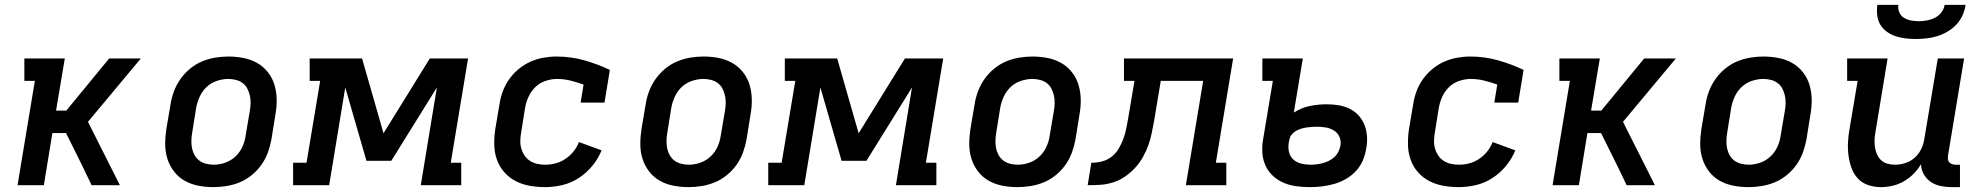

<svg xmlns="http://www.w3.org/2000/svg" viewBox="-20 -760 8140 788"><path d="M52 0 123 -428H80V-520H246L210 -306H252L428 -520H558L341 -260L472 0H356L317 -81L251 -214H195L160 0Z M856 8Q824 8 793.5 2Q763 -4 737.5 -18.5Q712 -33 694 -56.5Q676 -80 667 -108.5Q658 -137 658 -168.5Q658 -200 663 -232L680 -332Q684 -359 694 -385.5Q704 -412 720.5 -435.5Q737 -459 760 -478Q783 -497 809.5 -508Q836 -519 863.5 -523.5Q891 -528 917 -528Q949 -528 979.5 -522Q1010 -516 1035.5 -501.5Q1061 -487 1079.5 -463.5Q1098 -440 1106.5 -411.5Q1115 -383 1115.5 -351.5Q1116 -320 1110 -288L1094 -188Q1089 -161 1079.5 -134.5Q1070 -108 1053.5 -84.5Q1037 -61 1014 -42Q991 -23 964.5 -12Q938 -1 910 3.5Q882 8 856 8ZM857 -84Q880 -84 903.5 -92Q927 -100 945.5 -117Q964 -134 974.5 -157Q985 -180 988 -203L1005 -303Q1008 -319 1008.5 -335.5Q1009 -352 1005.5 -367.5Q1002 -383 995 -396.5Q988 -410 976 -419Q964 -428 948.5 -432Q933 -436 917 -436Q894 -436 870 -428Q846 -420 828 -403Q810 -386 799.5 -363Q789 -340 785 -317L769 -217Q766 -201 765.5 -184.5Q765 -168 768 -152.5Q771 -137 778.5 -123.5Q786 -110 798 -101Q810 -92 825.5 -88Q841 -84 857 -84Z M1183 0V-92H1238L1294 -428H1251V-520H1466L1554 -213L1744 -520H1901L1830 -92H1873V0H1707L1773 -401L1586 -100H1484L1397 -401L1331 0Z M2218 8Q2185 8 2154 2.5Q2123 -3 2096 -17Q2069 -31 2049 -54Q2029 -77 2019 -106Q2009 -135 2008.5 -167.5Q2008 -200 2013 -232L2030 -332Q2034 -359 2043.5 -385Q2053 -411 2069.5 -434.5Q2086 -458 2108.5 -476.5Q2131 -495 2156.5 -506.5Q2182 -518 2209.5 -523Q2237 -528 2264 -528Q2323 -528 2378 -512.5Q2433 -497 2483 -473L2461 -339H2363L2375 -413Q2350 -422 2322.5 -429Q2295 -436 2266 -436Q2243 -436 2219 -428Q2195 -420 2177 -402.5Q2159 -385 2149 -362.5Q2139 -340 2135 -317L2119 -217Q2116 -200 2115.5 -183Q2115 -166 2119.5 -150.5Q2124 -135 2133 -121.5Q2142 -108 2155.5 -99.5Q2169 -91 2185 -87.5Q2201 -84 2218 -84Q2239 -84 2260 -89.5Q2281 -95 2300 -107.5Q2319 -120 2333.5 -138Q2348 -156 2356 -177L2449 -143Q2436 -110 2411.5 -80Q2387 -50 2355.5 -29.5Q2324 -9 2288 -0.5Q2252 8 2218 8Z M2806 8Q2774 8 2743.5 2Q2713 -4 2687.5 -18.5Q2662 -33 2644 -56.5Q2626 -80 2617 -108.5Q2608 -137 2608 -168.5Q2608 -200 2613 -232L2630 -332Q2634 -359 2644 -385.5Q2654 -412 2670.5 -435.5Q2687 -459 2710 -478Q2733 -497 2759.5 -508Q2786 -519 2813.5 -523.5Q2841 -528 2867 -528Q2899 -528 2929.5 -522Q2960 -516 2985.5 -501.5Q3011 -487 3029.5 -463.5Q3048 -440 3056.5 -411.5Q3065 -383 3065.5 -351.5Q3066 -320 3060 -288L3044 -188Q3039 -161 3029.5 -134.5Q3020 -108 3003.5 -84.5Q2987 -61 2964 -42Q2941 -23 2914.5 -12Q2888 -1 2860 3.5Q2832 8 2806 8ZM2807 -84Q2830 -84 2853.5 -92Q2877 -100 2895.5 -117Q2914 -134 2924.5 -157Q2935 -180 2938 -203L2955 -303Q2958 -319 2958.5 -335.5Q2959 -352 2955.5 -367.5Q2952 -383 2945 -396.5Q2938 -410 2926 -419Q2914 -428 2898.5 -432Q2883 -436 2867 -436Q2844 -436 2820 -428Q2796 -420 2778 -403Q2760 -386 2749.5 -363Q2739 -340 2735 -317L2719 -217Q2716 -201 2715.5 -184.5Q2715 -168 2718 -152.5Q2721 -137 2728.5 -123.5Q2736 -110 2748 -101Q2760 -92 2775.5 -88Q2791 -84 2807 -84Z M3133 0V-92H3188L3244 -428H3201V-520H3416L3504 -213L3694 -520H3851L3780 -92H3823V0H3657L3723 -401L3536 -100H3434L3347 -401L3281 0Z M4156 8Q4124 8 4093.5 2Q4063 -4 4037.5 -18.5Q4012 -33 3994 -56.5Q3976 -80 3967 -108.5Q3958 -137 3958 -168.5Q3958 -200 3963 -232L3980 -332Q3984 -359 3994 -385.5Q4004 -412 4020.5 -435.5Q4037 -459 4060 -478Q4083 -497 4109.5 -508Q4136 -519 4163.5 -523.5Q4191 -528 4217 -528Q4249 -528 4279.5 -522Q4310 -516 4335.5 -501.5Q4361 -487 4379.5 -463.5Q4398 -440 4406.5 -411.5Q4415 -383 4415.5 -351.5Q4416 -320 4410 -288L4394 -188Q4389 -161 4379.5 -134.5Q4370 -108 4353.5 -84.5Q4337 -61 4314 -42Q4291 -23 4264.5 -12Q4238 -1 4210 3.5Q4182 8 4156 8ZM4157 -84Q4180 -84 4203.5 -92Q4227 -100 4245.5 -117Q4264 -134 4274.5 -157Q4285 -180 4288 -203L4305 -303Q4308 -319 4308.5 -335.5Q4309 -352 4305.5 -367.5Q4302 -383 4295 -396.5Q4288 -410 4276 -419Q4264 -428 4248.5 -432Q4233 -436 4217 -436Q4194 -436 4170 -428Q4146 -420 4128 -403Q4110 -386 4099.5 -363Q4089 -340 4085 -317L4069 -217Q4066 -201 4065.5 -184.5Q4065 -168 4068 -152.5Q4071 -137 4078.5 -123.5Q4086 -110 4098 -101Q4110 -92 4125.5 -88Q4141 -84 4157 -84Z M4444 0 4459 -92Q4480 -92 4502.5 -97.5Q4525 -103 4543 -117.5Q4561 -132 4572.5 -152Q4584 -172 4591.5 -193Q4599 -214 4603 -235.5Q4607 -257 4611 -279L4636 -428H4593V-520H5041L4970 -92H5013V0H4847L4918 -428H4744L4717 -266Q4712 -240 4707 -214.5Q4702 -189 4693 -164Q4684 -139 4670.5 -115Q4657 -91 4638 -70.5Q4619 -50 4596 -34.5Q4573 -19 4547 -11Q4521 -3 4495.5 -1.5Q4470 0 4444 0Z M5357 8Q5329 8 5301.5 4.5Q5274 1 5249 -9.5Q5224 -20 5204.5 -38Q5185 -56 5174 -80Q5163 -104 5161 -132Q5159 -160 5164 -188L5204 -428H5161V-520H5327L5290 -298Q5321 -318 5356 -325Q5391 -332 5425 -332Q5450 -332 5474 -328Q5498 -324 5519.5 -313.5Q5541 -303 5556.5 -285.5Q5572 -268 5580.5 -246Q5589 -224 5590.5 -199Q5592 -174 5587 -149Q5583 -124 5572.5 -100Q5562 -76 5544 -57Q5526 -38 5503 -25Q5480 -12 5455.5 -5Q5431 2 5406 5Q5381 8 5357 8ZM5358 -84Q5371 -84 5383.5 -85.5Q5396 -87 5409 -90.5Q5422 -94 5434 -100Q5446 -106 5456 -115Q5466 -124 5472.5 -136.5Q5479 -149 5481 -161Q5485 -181 5477.5 -198Q5470 -215 5454.5 -224.5Q5439 -234 5420.5 -237Q5402 -240 5383 -240Q5372 -240 5361.5 -239Q5351 -238 5340.5 -236.5Q5330 -235 5319 -231.5Q5308 -228 5298.5 -222.5Q5289 -217 5281.5 -208Q5274 -199 5272 -188L5269 -173Q5266 -154 5270.5 -135.5Q5275 -117 5288.5 -105Q5302 -93 5320.5 -88.5Q5339 -84 5358 -84Z M5968 8Q5935 8 5904 2.5Q5873 -3 5846 -17Q5819 -31 5799 -54Q5779 -77 5769 -106Q5759 -135 5758.5 -167.5Q5758 -200 5763 -232L5780 -332Q5784 -359 5793.5 -385Q5803 -411 5819.5 -434.5Q5836 -458 5858.5 -476.5Q5881 -495 5906.5 -506.5Q5932 -518 5959.5 -523Q5987 -528 6014 -528Q6073 -528 6128 -512.5Q6183 -497 6233 -473L6211 -339H6113L6125 -413Q6100 -422 6072.5 -429Q6045 -436 6016 -436Q5993 -436 5969 -428Q5945 -420 5927 -402.5Q5909 -385 5899 -362.5Q5889 -340 5885 -317L5869 -217Q5866 -200 5865.5 -183Q5865 -166 5869.5 -150.5Q5874 -135 5883 -121.5Q5892 -108 5905.5 -99.5Q5919 -91 5935 -87.5Q5951 -84 5968 -84Q5989 -84 6010 -89.5Q6031 -95 6050 -107.5Q6069 -120 6083.5 -138Q6098 -156 6106 -177L6199 -143Q6186 -110 6161.5 -80Q6137 -50 6105.5 -29.5Q6074 -9 6038 -0.5Q6002 8 5968 8Z M6352 0 6423 -428H6380V-520H6546L6510 -306H6552L6728 -520H6858L6641 -260L6772 0H6656L6617 -81L6551 -214H6495L6460 0Z M7156 8Q7124 8 7093.5 2Q7063 -4 7037.5 -18.5Q7012 -33 6994 -56.5Q6976 -80 6967 -108.5Q6958 -137 6958 -168.5Q6958 -200 6963 -232L6980 -332Q6984 -359 6994 -385.5Q7004 -412 7020.5 -435.5Q7037 -459 7060 -478Q7083 -497 7109.5 -508Q7136 -519 7163.5 -523.5Q7191 -528 7217 -528Q7249 -528 7279.5 -522Q7310 -516 7335.5 -501.5Q7361 -487 7379.5 -463.5Q7398 -440 7406.5 -411.5Q7415 -383 7415.5 -351.5Q7416 -320 7410 -288L7394 -188Q7389 -161 7379.5 -134.5Q7370 -108 7353.5 -84.5Q7337 -61 7314 -42Q7291 -23 7264.5 -12Q7238 -1 7210 3.5Q7182 8 7156 8ZM7157 -84Q7180 -84 7203.5 -92Q7227 -100 7245.5 -117Q7264 -134 7274.5 -157Q7285 -180 7288 -203L7305 -303Q7308 -319 7308.5 -335.5Q7309 -352 7305.5 -367.5Q7302 -383 7295 -396.5Q7288 -410 7276 -419Q7264 -428 7248.5 -432Q7233 -436 7217 -436Q7194 -436 7170 -428Q7146 -420 7128 -403Q7110 -386 7099.5 -363Q7089 -340 7085 -317L7069 -217Q7066 -201 7065.5 -184.5Q7065 -168 7068 -152.5Q7071 -137 7078.5 -123.5Q7086 -110 7098 -101Q7110 -92 7125.5 -88Q7141 -84 7157 -84Z M7700 8Q7672 8 7647 -0.5Q7622 -9 7604.5 -28Q7587 -47 7578.5 -71.5Q7570 -96 7566.5 -122.5Q7563 -149 7564.5 -176.5Q7566 -204 7571 -232L7604 -428H7561V-520H7727L7677 -217Q7674 -201 7673.5 -185Q7673 -169 7675.5 -154Q7678 -139 7684 -125.5Q7690 -112 7701 -102Q7712 -92 7727 -88Q7742 -84 7758 -84Q7779 -84 7800.5 -91Q7822 -98 7839 -113.5Q7856 -129 7865.5 -149.5Q7875 -170 7878 -191L7933 -520H8041L7975 -122Q7974 -114 7974.5 -107Q7975 -100 7979.5 -94.5Q7984 -89 7991.5 -86.5Q7999 -84 8006 -84H8024V8H7990Q7967 8 7945 3.5Q7923 -1 7905 -13Q7887 -25 7876 -44Q7865 -63 7864 -86Q7851 -64 7833 -46Q7815 -28 7793 -15.5Q7771 -3 7747 2.5Q7723 8 7700 8ZM7843 -600Q7821 -600 7800 -602.5Q7779 -605 7759.5 -611.5Q7740 -618 7723.5 -630Q7707 -642 7697 -659Q7687 -676 7684.5 -697Q7682 -718 7685 -740H7771Q7769 -724 7775 -709.5Q7781 -695 7794 -687Q7807 -679 7823 -676Q7839 -673 7855 -673Q7871 -673 7888 -676Q7905 -679 7921 -687Q7937 -695 7948 -709.5Q7959 -724 7961 -740H8047Q8044 -718 8034.5 -697Q8025 -676 8009 -659Q7993 -642 7972.5 -630Q7952 -618 7930.5 -611.5Q7909 -605 7887 -602.5Q7865 -600 7843 -600Z"/></svg>

Font: Iosevka Etoile Semibold
Style: Italic
Weight: 600
Italic angle: -9°
Designer: Belleve Invis
Foundry: Belleve Invis
Version: Version 22.1.2; ttfautohint (v1.8.4)